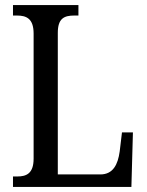

<svg xmlns="http://www.w3.org/2000/svg" viewBox="-20 -734 576 754"><path d="M31 0H496L502 -214H459L450 -139C443 -88 424 -49 374 -49H207V-605C207 -662 232 -673 272 -673H288V-714H31V-673H46C83 -673 112 -662 112 -602V-111C112 -52 83 -41 48 -41H31Z"/></svg>

Font: Noto Serif Lao Condensed
Style: Regular
Weight: 400
Width: 3
Designer: Monotype Design Team
Foundry: Monotype Imaging Inc.
Version: Version 2.003